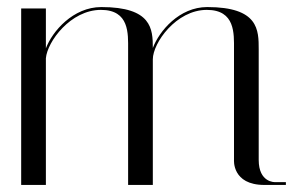

<svg xmlns="http://www.w3.org/2000/svg" viewBox="-20 -524 840 544"><path d="M643 -385V-71C643 -71 637 0 729 0H790V-8H759C759 -8 713 -6 713 -71V-384C713 -439 713 -504 567 -504C488 -504 431 -436 413 -388C413 -442 410 -504 267 -504C187 -504 128 -435 110 -387V-500H40V0H110V-359C114 -406 180 -496 266 -496C347 -496 343 -428 343 -385V0H413V-356C413 -402 479 -496 566 -496C647 -496 643 -428 643 -385Z"/></svg>

Font: Italiana
Style: Regular
Weight: 400
Designer: Santiago Orozco
Foundry: Santiago Orozco
Version: Version 1.000;PS 001.001;hotconv 1.0.56